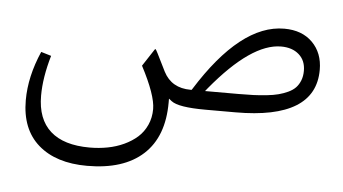

<svg xmlns="http://www.w3.org/2000/svg" viewBox="-46 -424 1363 763"><g transform="rotate(5 635.5 -42.5)"><path d="M715.3 -77.1Q884.8 -348.1 1059.1 -348.1Q1129.9 -348.1 1171.6 -306.4Q1213.4 -264.6 1213.4 -197.3Q1213.4 0 894.5 0H774.4Q666.5 0 638.2 -22L626.5 -31.2V-16.1Q626.5 120.6 548.6 191.9Q470.7 263.2 325.2 263.2Q201.2 263.2 130.6 201.7Q60.1 140.1 60.1 24.4Q60.1 -70.3 104.5 -171.9L145 -159.7Q119.1 -71.3 119.1 1Q119.1 94.7 172.4 142.3Q225.6 189.9 329.1 189.9Q366.2 189.9 400.6 183.3Q435.1 176.8 465.6 162.6Q496.1 148.4 518.6 128.4Q541 108.4 554.2 79.3Q567.4 50.3 567.4 15.6Q567.4 -39.6 508.3 -152.3L552.7 -220.2Q553.7 -221.2 554.4 -221.9Q555.2 -222.7 555.7 -223.1Q558.6 -220.7 565.4 -207L600.6 -136.2Q632.8 -73.7 709 -73.7H712.9ZM1150.9 -188Q1150.9 -229 1124 -252.7Q1097.2 -276.4 1052.7 -276.4Q934.1 -276.4 776.4 -85.9L766.6 -73.7H782.2H899.9Q933.6 -73.7 959.2 -74.7Q984.9 -75.7 1012.2 -78.6Q1039.6 -81.5 1059.1 -86.7Q1078.6 -91.8 1096.9 -100.3Q1115.2 -108.9 1126.5 -120.8Q1137.7 -132.8 1144.3 -149.7Q1150.9 -166.5 1150.9 -188Z"/></g></svg>

Font: Sahel Light FD
Style: Light-FD
Weight: 300
Foundry: Saber Rastikerdar (saber.rastikerdar@gmail.com)
Version: Version 3.3.0